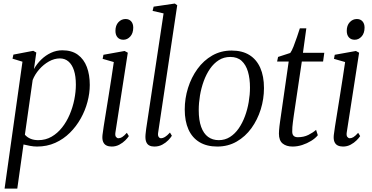

<svg xmlns="http://www.w3.org/2000/svg" viewBox="-20 -838 2154 1111"><path d="M6.5 253.5 110 -481 52.5 -498.5 57.5 -522 172.5 -544 190 -534 176.5 -438.5Q193.5 -469 218.8 -493.5Q244 -518 275.2 -532.5Q306.5 -547 340.5 -547Q395.5 -547 430.5 -521.2Q465.5 -495.5 482.5 -450.5Q499.5 -405.5 499.5 -346.5Q499.5 -299 486.2 -248.8Q473 -198.5 447.2 -152.5Q421.5 -106.5 384.5 -69.8Q347.5 -33 299.8 -11.5Q252 10 194.5 10Q175 10 154.5 6.2Q134 2.5 116 -2L80 253.5ZM124 -58.5Q137 -43.5 156.5 -35.2Q176 -27 201.5 -27Q244 -27 278.5 -47Q313 -67 339.2 -100.2Q365.5 -133.5 383.2 -175.2Q401 -217 410 -261.8Q419 -306.5 419 -348Q419 -397 408 -430.8Q397 -464.5 376.2 -482.2Q355.5 -500 326.5 -500Q294.5 -500 263.2 -482.5Q232 -465 207 -436.5Q182 -408 169 -375Z M626 10Q609 10 596 3.8Q583 -2.5 576.8 -17.2Q570.5 -32 573 -56.5Q574.5 -72 580 -106.5Q585.5 -141 593 -187.5Q600.5 -234 608.8 -285.5Q617 -337 624.8 -387.2Q632.5 -437.5 638.5 -479L574 -497.5L578.5 -521L701 -543L719.5 -533L648 -72.5Q645 -53.5 651.2 -45.8Q657.5 -38 665 -38Q675.5 -38 686.5 -44.5Q697.5 -51 714 -69.5L725.5 -50.5Q719 -40 704.8 -25.8Q690.5 -11.5 670.5 -0.8Q650.5 10 626 10ZM694 -608Q672.5 -608 660.2 -621.8Q648 -635.5 648 -659.5Q648 -691 665.2 -709.5Q682.5 -728 706.5 -728Q727 -728 739 -714.5Q751 -701 751 -678.5Q751 -646 734 -627Q717 -608 694 -608Z M895 -70Q892.5 -54 898 -46Q903.5 -38 912 -38Q922 -38 934.2 -45.2Q946.5 -52.5 963.5 -71L974.5 -52.5Q967.5 -41 953.5 -26.5Q939.5 -12 919.2 -1Q899 10 873 10Q856.5 10 844.8 4.2Q833 -1.5 827 -14.8Q821 -28 821.5 -49.5Q821.5 -53.5 822.2 -60.8Q823 -68 824 -76.8Q825 -85.5 826 -93.5L926.5 -760.5L863 -775L869 -799.5L991.5 -817.5L1005.5 -807.5Z M1320 -545.5Q1381.5 -545.5 1423 -519.8Q1464.5 -494 1486 -445.5Q1507.5 -397 1507.5 -328.5Q1507.5 -265.5 1488.8 -205.2Q1470 -145 1434.8 -96.2Q1399.5 -47.5 1349.5 -18.8Q1299.5 10 1237.5 10Q1176.5 10 1134.2 -15.5Q1092 -41 1070.5 -89Q1049 -137 1049 -204.5Q1049 -268.5 1068 -329.2Q1087 -390 1122.5 -439Q1158 -488 1208.2 -516.8Q1258.5 -545.5 1320 -545.5ZM1312.5 -508.5Q1275.5 -508.5 1246.2 -490Q1217 -471.5 1195.2 -440Q1173.5 -408.5 1159 -368.8Q1144.5 -329 1137.2 -285.8Q1130 -242.5 1130 -201Q1130 -142.5 1144 -103.8Q1158 -65 1184 -46Q1210 -27 1246 -27Q1282 -27 1311 -45.5Q1340 -64 1361.5 -95.2Q1383 -126.5 1397.5 -165.8Q1412 -205 1419.2 -247.8Q1426.5 -290.5 1426.5 -331.5Q1426.5 -383.5 1414.8 -423.2Q1403 -463 1378.2 -485.8Q1353.5 -508.5 1312.5 -508.5Z M1680 -169.5Q1677 -147 1674.8 -131.2Q1672.5 -115.5 1671.8 -103Q1671 -90.5 1671 -76Q1671 -60 1679.2 -52Q1687.5 -44 1703 -44Q1738 -44 1764.8 -57.5Q1791.5 -71 1809 -86.5L1819 -55.5Q1804.5 -37.5 1780.5 -22.8Q1756.5 -8 1728.8 1Q1701 10 1673 10Q1637 10 1615.5 -7.5Q1594 -25 1594 -65Q1594 -73 1594.8 -83.8Q1595.5 -94.5 1597 -107.2Q1598.5 -120 1600.5 -134Q1602.5 -148 1604.5 -161.5L1650.5 -482H1583.5L1589 -508.5L1659.5 -531.5Q1668 -542.5 1678.5 -569Q1689 -595.5 1698.8 -624.8Q1708.5 -654 1715 -674H1752.5L1733 -532.5H1856.5L1849.5 -482H1726.5Z M1964.5 10Q1947.5 10 1934.5 3.8Q1921.5 -2.5 1915.2 -17.2Q1909 -32 1911.5 -56.5Q1913 -72 1918.5 -106.5Q1924 -141 1931.5 -187.5Q1939 -234 1947.2 -285.5Q1955.5 -337 1963.2 -387.2Q1971 -437.5 1977 -479L1912.5 -497.5L1917 -521L2039.5 -543L2058 -533L1986.5 -72.5Q1983.5 -53.5 1989.8 -45.8Q1996 -38 2003.5 -38Q2014 -38 2025 -44.5Q2036 -51 2052.5 -69.5L2064 -50.5Q2057.5 -40 2043.2 -25.8Q2029 -11.5 2009 -0.8Q1989 10 1964.5 10ZM2032.5 -608Q2011 -608 1998.8 -621.8Q1986.5 -635.5 1986.5 -659.5Q1986.5 -691 2003.8 -709.5Q2021 -728 2045 -728Q2065.5 -728 2077.5 -714.5Q2089.5 -701 2089.5 -678.5Q2089.5 -646 2072.5 -627Q2055.5 -608 2032.5 -608Z"/></svg>

Font: Merriweather 72pt Light
Style: Italic
Weight: 300
Italic angle: -7.8°
Version: Version 2.101